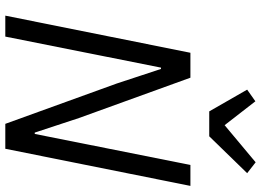

<svg xmlns="http://www.w3.org/2000/svg" viewBox="-150 -834 984 724"><g transform="rotate(90 342.0 -472.0)"><path d="M494 -769 633 -912 592 -944 452 -827 362 -943 318 -912 400 -769ZM447 0H541L681 -698H602L485 -111H480L425 -278L273 -698H179L39 0H118L235 -587H240L295 -420Z"/></g></svg>

Font: Braiins Sans
Style: Italic
Weight: 400
Italic angle: -11.31°
Designer: Mike Abbink, Paul van der Laan, Pieter van Rosmalen, Jiri Chlebus, Lubos Buracinsky
Foundry: Bold Monday, Sudetype
Version: Version 1.000;hotconv 1.0.109;makeotfexe 2.5.65596